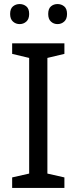

<svg xmlns="http://www.w3.org/2000/svg" viewBox="-20 -928 379 948"><path d="M298 0H40V-52L124 -71V-642L40 -662V-714H298V-662L214 -642V-71L298 -52ZM30 -859Q30 -885 44 -896.5Q58 -908 77 -908Q96 -908 110 -896.5Q124 -885 124 -859Q124 -834 110 -821.5Q96 -809 77 -809Q58 -809 44 -821.5Q30 -834 30 -859ZM218 -859Q218 -885 231.5 -896.5Q245 -908 264 -908Q283 -908 297 -896.5Q311 -885 311 -859Q311 -834 297 -821.5Q283 -809 264 -809Q245 -809 231.5 -821.5Q218 -834 218 -859Z"/></svg>

Font: Noto Sans Vai
Style: Regular
Weight: 400
Designer: Monotype Design Team
Foundry: Monotype Imaging Inc.
Version: Version 2.001; ttfautohint (v1.8.4.7-5d5b)